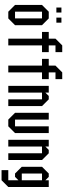

<svg xmlns="http://www.w3.org/2000/svg" viewBox="772 -1478 790 2373"><g transform="rotate(90 1166.5 -292.0)"><path d="M125 0 41.7 -83.3V-416.7L125 -500H208.3L291.7 -416.7V-83.3L208.3 0ZM125 -83.3H208.3V-416.7H125ZM135.8 -594.2H73.3V-656.7H135.8ZM260.8 -594.2H198.3V-656.7H260.8Z M541.7 0H458.3V-416.7H375V-500H458.3V-583.3L541.7 -666.7H625V-583.3H541.7V-500H625V-416.7H541.7Z M875 0H791.7V-416.7H708.3V-500H791.7V-583.3L875 -666.7H958.3V-583.3H875V-500H958.3V-416.7H875Z M1125 0H1041.7V-500H1125V-458.3L1166.7 -500H1208.3L1291.7 -416.7V0H1208.3V-416.7H1125Z M1375 -500H1458.3V-83.3H1541.7V-500H1625V-83.3L1541.7 0H1458.3L1375 -83.3Z M1791.7 0H1708.3V-500H1791.7V-458.3L1833.3 -500H1875L1958.3 -416.7V0H1875V-416.7H1791.7Z M2291.7 -500V0L2208.3 83.3H2083.3V0H2208.3V-125L2166.7 -83.3H2125L2041.7 -166.7V-416.7L2125 -500H2166.7L2208.3 -458.3V-500ZM2208.3 -416.7H2125V-166.7H2208.3Z"/></g></svg>

Font: Yulong
Style: Regular
Weight: 400
Designer: GGBotNet
Foundry: f0n7.com
Version: 1.00